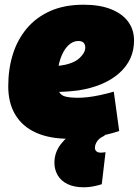

<svg xmlns="http://www.w3.org/2000/svg" viewBox="-20 -579 589 815"><path d="M185 -299Q197 -297 216 -298.5Q235 -300 251 -303Q294 -311 317.5 -332.5Q341 -354 342 -376Q342 -391 334.5 -398Q327 -405 312 -405Q289 -405 269 -385.5Q249 -366 236.5 -329.5Q224 -293 223 -242Q222 -208 230 -191Q238 -174 258 -169Q278 -164 313 -164Q329 -164 352 -166.5Q375 -169 403.5 -175Q432 -181 463 -190L486 -23Q436 -6 381 2Q326 10 272 10Q190 10 132.5 -16Q75 -42 45 -92Q15 -142 15 -213Q15 -286 34.5 -348.5Q54 -411 94 -458.5Q134 -506 194 -532.5Q254 -559 335 -559Q403 -559 451 -540Q499 -521 524 -487Q549 -453 549 -407Q549 -324 485.5 -268Q422 -212 311 -195Q271 -190 237.5 -189Q204 -188 173 -192ZM307 -25 427 -4Q405 4 394 18.5Q383 33 383 49Q383 58 389.5 63.5Q396 69 409 69Q416 69 421 68Q426 67 428 67L412 203Q393 209 374 212.5Q355 216 336 216Q295 216 267 202.5Q239 189 225 165Q211 141 211 112Q211 68 238.5 32.5Q266 -3 307 -25Z"/></svg>

Font: Georama ExtraCondensed Thin Black
Style: Italic
Weight: 900
Italic angle: -9°
Version: Version 1.001